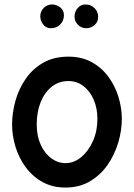

<svg xmlns="http://www.w3.org/2000/svg" viewBox="-20 -800 606 868"><path d="M289.1 -543.9Q350.1 -543.9 395.5 -518.6Q440.9 -493.2 470.9 -451.7Q501 -410.2 515.9 -360.6Q530.8 -311 530.8 -262.7Q530.8 -209.5 514.4 -154.8Q498 -100.1 466.1 -54.2Q434.1 -8.3 386.5 19.8Q338.9 47.9 275.9 47.9Q217.8 47.9 172.9 23.2Q127.9 -1.5 97.2 -42.7Q66.4 -84 50.5 -134.8Q34.7 -185.5 34.7 -237.3Q34.7 -290 49.8 -344.2Q64.9 -398.4 96.2 -443.6Q127.4 -488.8 175.5 -516.4Q223.6 -543.9 289.1 -543.9ZM289.1 -433.6Q246.1 -433.6 213.9 -408Q181.6 -382.3 163.8 -338.1Q146 -293.9 146 -237.3Q146 -185.5 163.8 -146.2Q181.6 -106.9 211.4 -84.7Q241.2 -62.5 275.9 -62.5Q314.5 -62.5 347.2 -89.6Q379.9 -116.7 400.1 -162.1Q420.4 -207.5 420.4 -262.7Q420.4 -310.5 403.6 -349.4Q386.7 -388.2 357.2 -410.9Q327.6 -433.6 289.1 -433.6ZM423.8 -724.1Q423.8 -700.7 407.2 -686.5Q390.6 -672.4 370.1 -672.4Q347.2 -672.4 332 -688.5Q316.9 -704.6 316.9 -723.6Q316.9 -747.1 331.1 -763.4Q345.2 -779.8 366.2 -779.8Q390.6 -779.8 407.2 -763.4Q423.8 -747.1 423.8 -724.1ZM269 -731.4Q269 -706.1 252 -689.2Q234.9 -672.4 210 -672.4Q188 -672.4 175 -689.7Q162.1 -707 162.1 -726.1Q162.1 -748 177.5 -763.9Q192.9 -779.8 215.3 -779.8Q235.4 -779.8 252.2 -766.6Q269 -753.4 269 -731.4Z"/></svg>

Font: Mikhak SemiBold
Style: Regular
Weight: 600
Designer: Amin Abedi
Version: Version 3.3